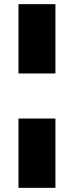

<svg xmlns="http://www.w3.org/2000/svg" viewBox="-20 -725 356 925"><path d="M69 -371V-705H247V-371ZM69 180V-154H247V180Z"/></svg>

Font: Nunito Sans Black
Style: Regular
Weight: 900
Designer: Vernon Adams
Foundry: Vernon Adams
Version: Version 3.006; ttfautohint (v1.8.3)